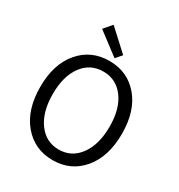

<svg xmlns="http://www.w3.org/2000/svg" viewBox="-223 -1116 1187 1275"><g transform="rotate(30 370.5 -478.5)"><path d="M57.6 -369.1Q57.6 -543 144.5 -645Q231.4 -747.1 371.1 -747.1Q510.7 -747.1 597.2 -645Q683.6 -543 683.6 -369.1Q683.6 -194.3 597.2 -90.8Q510.7 12.7 371.1 12.7Q231.4 12.7 144.5 -90.8Q57.6 -194.3 57.6 -369.1ZM371.1 -666Q271.5 -666 212.4 -585.9Q153.3 -505.9 153.3 -369.1Q153.3 -232.4 212.9 -150.4Q272.5 -68.4 371.1 -68.4Q469.7 -68.4 529.3 -150.4Q588.9 -232.4 588.9 -369.1Q588.9 -505.9 529.3 -585.9Q469.7 -666 371.1 -666ZM389.6 -779.3 220.7 -907.2 273.4 -968.8 429.7 -825.2Z"/></g></svg>

Font: irohakakuC Regular
Style: Regular
Weight: 400
Designer: [Source Han Sans]
Ryoko NISHIZUKA Ë•øÂ°öÊ∂ºÂ≠ê (kana & ideographs); Paul D. Hunt (Latin, Greek & Cyrillic); Wenlong ZHAN
Version: Version 1.001.20160904